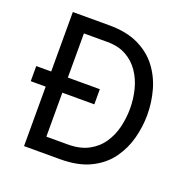

<svg xmlns="http://www.w3.org/2000/svg" viewBox="-125 -821 932 942"><g transform="rotate(20 341.0 -350.0)"><path d="M20 -310.5V-389.5H352V-310.5ZM98 0V-700H289Q379 -700 441.2 -670Q503.5 -640 541.5 -589.8Q579.5 -539.5 596.8 -477.2Q614 -415 614 -350Q614 -289.5 598 -228Q582 -166.5 544.8 -114.8Q507.5 -63 444 -31.5Q380.5 0 285 0ZM185 -81H296Q361.5 -81 405.2 -104.8Q449 -128.5 475.2 -167.8Q501.5 -207 512.8 -254.8Q524 -302.5 524 -350Q524 -401 511.8 -449.2Q499.5 -497.5 473.2 -536Q447 -574.5 406 -597.2Q365 -620 307 -620H185Z"/></g></svg>

Font: Overpass
Style: Regular
Weight: 400
Designer: Delve Withrington, Dave Bailey, Thomas Jockin
Foundry: Delve Fonts LLC
Version: Version 4.000